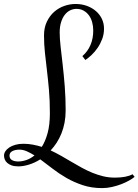

<svg xmlns="http://www.w3.org/2000/svg" viewBox="-99 -840 703 975"><path d="M319.3 -555.2Q345.7 -577.6 360.1 -610.6Q374.5 -643.6 374.5 -685.1Q374.5 -707.5 368.9 -727.5Q363.3 -747.6 352.3 -762.5Q341.3 -777.3 325.4 -786.1Q309.6 -794.9 289.6 -794.9Q272.5 -794.9 257.1 -787.4Q241.7 -779.8 230 -764.9Q218.3 -750 211.2 -727.3Q204.1 -704.6 204.1 -674.8Q204.1 -645 208.7 -603.8Q213.4 -562.5 219.2 -512Q225.1 -461.4 229.7 -402.8Q234.4 -344.2 234.4 -279.8Q234.4 -246.6 228.8 -217Q223.1 -187.5 212.9 -162.1Q202.6 -136.7 188.7 -115.2Q174.8 -93.8 158.2 -76.2Q185.5 -63.5 212.2 -48.3Q238.8 -33.2 264.6 -17.8Q290.5 -2.4 316.9 12Q343.3 26.4 370.1 37.4Q397 48.3 425.3 55.2Q453.6 62 484.4 62Q542.5 62 574.2 44.9L584.5 58.1Q574.2 66.9 556.4 76.9Q538.6 86.9 516.4 95.5Q494.1 104 469.2 109.6Q444.3 115.2 419.4 115.2Q366.2 115.2 321.3 100.3Q276.4 85.4 238.3 63.5Q200.2 41.5 167.5 16.1Q134.8 -9.3 105.5 -30.8Q76.7 -12.7 47.6 -3.9Q18.6 4.9 -5.9 4.9Q-26.4 4.9 -40.3 -0.2Q-54.2 -5.4 -62.7 -13.2Q-71.3 -21 -75 -30.8Q-78.6 -40.5 -78.6 -49.8Q-78.6 -61 -71.8 -71.8Q-64.9 -82.5 -52 -91.1Q-39.1 -99.6 -21 -104.7Q-2.9 -109.9 19.5 -109.9Q44.4 -109.9 67.6 -105.5Q90.8 -101.1 113.3 -94.2Q131.3 -122.6 142.8 -164.3Q154.3 -206.1 154.3 -265.1Q154.3 -329.6 149.7 -382.6Q145 -435.5 139.4 -482.2Q133.8 -528.8 129.2 -572Q124.5 -615.2 124.5 -660.2Q124.5 -699.7 138.9 -729.7Q153.3 -759.8 176 -779.8Q198.7 -799.8 227.3 -809.8Q255.9 -819.8 284.2 -819.8Q315.9 -819.8 342.5 -810.1Q369.1 -800.3 388.4 -783.4Q407.7 -766.6 418.5 -743.9Q429.2 -721.2 429.2 -694.8Q429.2 -666.5 419.9 -641.8Q410.6 -617.2 396.7 -596.9Q382.8 -576.7 366.2 -561Q349.6 -545.4 334.5 -535.2ZM-5.9 -20Q12.7 -20 34.2 -27.1Q55.7 -34.2 76.2 -50.8Q55.7 -63.5 36.9 -71.8Q18.1 -80.1 -0.5 -80.1Q-22 -80.1 -36.4 -72.5Q-50.8 -64.9 -50.8 -49.8Q-50.8 -34.7 -38.6 -27.3Q-26.4 -20 -5.9 -20Z"/></svg>

Font: Rochester
Style: Regular
Weight: 400
Version: Version 1.006